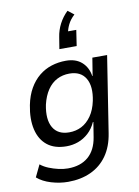

<svg xmlns="http://www.w3.org/2000/svg" viewBox="-104 -858 808 1115"><g transform="rotate(-10 300.5 -300.5)"><path d="M206 189Q157 189 107 174Q57 159 25 131L59 60Q80 77 107.5 88Q135 99 163.5 105.5Q192 112 218 112Q293 112 338.5 73Q384 34 396 -41L410 -128H407Q390 -90 362.5 -65Q335 -40 302 -28Q269 -16 233 -16Q163 -16 120 -50Q77 -84 62.5 -146Q48 -208 64 -289Q75 -344 98.5 -385Q122 -426 155 -453Q188 -480 228.5 -493Q269 -506 314 -506Q372 -506 407 -475Q442 -444 450 -392H452L469 -497H556L486 -49Q474 29 436.5 82Q399 135 340 162Q281 189 206 189ZM262 -93Q302 -93 335 -110Q368 -127 392.5 -162Q417 -197 428 -249Q445 -333 416.5 -381Q388 -429 321 -429Q281 -429 248 -412Q215 -395 191.5 -360.5Q168 -326 156 -275Q139 -190 167 -141.5Q195 -93 262 -93ZM289 -579 300 -647Q306 -688 325 -724.5Q344 -761 374 -790L410 -762Q384 -738 371 -711.5Q358 -685 354 -659L339 -672H405L391 -579Z"/></g></svg>

Font: Nunito Sans 7pt SemiCondensed Medium
Style: Italic
Weight: 500
Width: 4
Italic angle: -9°
Designer: Vernon Adams
Foundry: Vernon Adams
Version: Version 3.101;gftools[0.9.27]